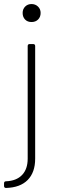

<svg xmlns="http://www.w3.org/2000/svg" viewBox="-43 -720 304 950"><path d="M-23 200V187Q-23 177 -13 177Q38 175 66 146Q94 117 94 65V-492Q94 -502 104 -502H121Q131 -502 131 -492V65Q131 133 94 170.5Q57 208 -13 210Q-23 210 -23 200ZM113 -700Q132 -700 145 -687.5Q158 -675 158 -656Q158 -636 145.5 -623.5Q133 -611 113 -611Q93 -611 81 -623.5Q69 -636 69 -656Q69 -675 81.5 -687.5Q94 -700 113 -700Z"/></svg>

Font: Barlow GEO Extra Light
Style: Regular
Weight: 200
Designer: Jeremy Tribby
Foundry: Tribby Type
Version: Version 1.408